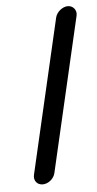

<svg xmlns="http://www.w3.org/2000/svg" viewBox="-51 -699 378 750"><g transform="rotate(-5 138.0 -324.5)"><path d="M195 -627 55 -22C50 0 64 18 86 18C108 18 130 0 135 -22L275 -627C280 -648 265 -667 244 -667C223 -667 200 -648 195 -627Z"/></g></svg>

Font: Electronic
Style: ExBdIt
Weight: 800
Version: Version 1.011